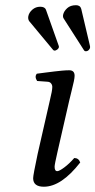

<svg xmlns="http://www.w3.org/2000/svg" viewBox="-20 -705 365 735"><path d="M245.1 -320.3 200.2 -124Q189 -75.2 189 -66.9Q189 -49.8 199.2 -49.8Q207 -49.8 226.3 -64.2Q245.6 -78.6 264.2 -100.1Q281.2 -100.1 287.1 -83Q214.8 9.8 147.9 9.8Q106.9 9.8 106.9 -22.9Q106.9 -34.7 124 -115.2L170.9 -320.8Q180.2 -358.4 180.2 -372.1Q180.2 -379.9 175.5 -385.7Q170.9 -391.6 162.1 -392.1L122.1 -395Q111.3 -411.6 121.1 -422.9L154.3 -427.2L189.5 -431.6Q201.7 -433.1 217.8 -434.6Q233.9 -436 245.1 -436Q265.6 -436 265.6 -415Q265.6 -407.2 262.7 -393.6Q259.8 -379.9 253.9 -356.4Q248 -333 245.1 -320.3ZM133.8 -679.2Q151.4 -679.2 155.8 -668L205.1 -528.8Q205.6 -528.3 205.6 -524.9Q204.1 -518.6 198.5 -514.9Q192.9 -511.2 189.5 -511.2Q185.5 -511.2 183.1 -514.2L91.8 -624Q86.4 -631.8 88.4 -643.1Q91.3 -657.2 104 -668.2Q116.7 -679.2 133.8 -679.2ZM271 -685.1Q287.1 -685.1 291 -670.9L324.7 -527.8V-522Q324.2 -518.6 319.8 -513.7Q315.4 -508.8 308.1 -508.8Q304.2 -508.8 301.8 -512.2L224.6 -632.8Q219.7 -639.2 221.7 -648.9Q224.6 -662.1 237.1 -673.6Q249.5 -685.1 271 -685.1Z"/></svg>

Font: Linux Libertine G
Style: Italic
Weight: 400
Italic angle: -12°
Designer: Philipp H. Poll
Foundry: Philipp H. Poll
Version: Version 5.1.3